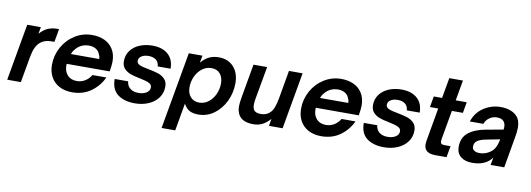

<svg xmlns="http://www.w3.org/2000/svg" viewBox="-69 -1216 5172 1871"><g transform="rotate(10 2517.5 -280.5)"><path d="M12 0 111 -561H246L234 -494Q272 -537 313.5 -555Q355 -573 407 -573H424L401 -443H370Q306 -443 264 -409Q237 -386 220 -350.5Q203 -315 193 -260L147 0Z M416 -219Q416 -313 461 -394.5Q506 -476 583.5 -524.5Q661 -573 754 -573Q820 -573 874 -549Q928 -525 960 -474.5Q992 -424 992 -350Q992 -331 989 -307Q986 -283 981 -253H556Q555 -248 555 -239Q555 -178 588.5 -141.5Q622 -105 681 -105Q727 -105 764 -128.5Q801 -152 822 -189H960Q918 -100 840 -44.5Q762 11 655 11Q581 11 527 -18Q473 -47 444.5 -99Q416 -151 416 -219ZM860 -354Q860 -378 850 -394Q841 -428 811 -447Q781 -466 740 -466Q702 -466 668.5 -451Q635 -436 611 -406Q591 -386 580 -354Z M1042 -189H1175Q1180 -144 1211 -119.5Q1242 -95 1293 -95Q1340 -95 1372 -115Q1404 -135 1404 -169Q1404 -197 1374 -211Q1344 -225 1284 -237Q1227 -248 1190 -261Q1153 -274 1126.5 -301.5Q1100 -329 1100 -375Q1100 -436 1133.5 -481Q1167 -526 1224 -549.5Q1281 -573 1349 -573Q1448 -573 1504.5 -523Q1561 -473 1561 -382H1434Q1430 -426 1402 -446.5Q1374 -467 1330 -467Q1286 -467 1259 -449Q1232 -431 1232 -402Q1232 -376 1261.5 -363Q1291 -350 1350 -340Q1408 -329 1447 -316.5Q1486 -304 1513.5 -276Q1541 -248 1541 -201Q1541 -137 1505.5 -89Q1470 -41 1409.5 -15Q1349 11 1275 11Q1170 11 1106 -37Q1042 -85 1042 -189Z M1575 202 1710 -561H1845L1832 -490Q1873 -536 1913.5 -554.5Q1954 -573 2006 -573Q2099 -573 2153.5 -512.5Q2208 -452 2208 -351Q2208 -258 2168.5 -174.5Q2129 -91 2059.5 -40Q1990 11 1903 11Q1851 11 1817 -7Q1783 -25 1758 -71L1710 202ZM2070 -325Q2070 -385 2039.5 -421Q2009 -457 1954 -457Q1903 -457 1861.5 -425.5Q1820 -394 1797 -343Q1774 -292 1774 -237Q1774 -177 1806 -141Q1838 -105 1892 -105Q1943 -105 1984 -137Q2025 -169 2047.5 -219.5Q2070 -270 2070 -325Z M2289 -82Q2281 -105 2281 -137Q2281 -171 2293 -238L2350 -561H2485L2427 -237Q2421 -201 2421 -178Q2421 -145 2434 -125Q2453 -100 2502 -100Q2559 -100 2593 -134Q2614 -154 2627 -187Q2640 -220 2651 -276L2701 -561H2836L2737 0H2602L2614 -71Q2576 -28 2536.5 -8.5Q2497 11 2447 11Q2318 11 2289 -82Z M2881 -219Q2881 -313 2926 -394.5Q2971 -476 3048.5 -524.5Q3126 -573 3219 -573Q3285 -573 3339 -549Q3393 -525 3425 -474.5Q3457 -424 3457 -350Q3457 -331 3454 -307Q3451 -283 3446 -253H3021Q3020 -248 3020 -239Q3020 -178 3053.5 -141.5Q3087 -105 3146 -105Q3192 -105 3229 -128.5Q3266 -152 3287 -189H3425Q3383 -100 3305 -44.5Q3227 11 3120 11Q3046 11 2992 -18Q2938 -47 2909.5 -99Q2881 -151 2881 -219ZM3325 -354Q3325 -378 3315 -394Q3306 -428 3276 -447Q3246 -466 3205 -466Q3167 -466 3133.5 -451Q3100 -436 3076 -406Q3056 -386 3045 -354Z M3507 -189H3640Q3645 -144 3676 -119.5Q3707 -95 3758 -95Q3805 -95 3837 -115Q3869 -135 3869 -169Q3869 -197 3839 -211Q3809 -225 3749 -237Q3692 -248 3655 -261Q3618 -274 3591.5 -301.5Q3565 -329 3565 -375Q3565 -436 3598.5 -481Q3632 -526 3689 -549.5Q3746 -573 3814 -573Q3913 -573 3969.5 -523Q4026 -473 4026 -382H3899Q3895 -426 3867 -446.5Q3839 -467 3795 -467Q3751 -467 3724 -449Q3697 -431 3697 -402Q3697 -376 3726.5 -363Q3756 -350 3815 -340Q3873 -329 3912 -316.5Q3951 -304 3978.5 -276Q4006 -248 4006 -201Q4006 -137 3970.5 -89Q3935 -41 3874.5 -15Q3814 11 3740 11Q3635 11 3571 -37Q3507 -85 3507 -189Z M4248 0Q4136 0 4136 -89Q4136 -105 4139 -123L4197 -453H4115L4134 -561H4216L4252 -763H4387L4351 -561H4460L4441 -453H4332L4281 -164Q4279 -157 4279 -143Q4279 -128 4287.5 -120Q4296 -112 4318 -112H4379L4359 0Z M4458 -120Q4458 -211 4518.5 -260.5Q4579 -310 4687 -330L4860 -361Q4862 -377 4862 -386Q4862 -420 4846 -440Q4825 -467 4776 -467Q4737 -467 4703.5 -444Q4670 -421 4656 -382H4522Q4553 -475 4629.5 -524Q4706 -573 4796 -573Q4846 -573 4888 -558.5Q4930 -544 4956 -516Q4994 -477 4994 -402Q4994 -359 4981 -292L4930 0H4795L4809 -76Q4783 -40 4748 -20Q4695 11 4615 11Q4543 11 4500.5 -23Q4458 -57 4458 -120ZM4742 -111Q4788 -132 4810.5 -167.5Q4833 -203 4844 -262L4706 -235Q4653 -225 4624 -205Q4595 -185 4595 -147Q4595 -122 4615 -108.5Q4635 -95 4667 -95Q4707 -95 4742 -111Z"/></g></svg>

Font: Open Sauce One
Style: Bold Italic
Weight: 700
Italic angle: -10°
Designer: Alfredo Marco Pradil
Foundry: Creative Sauce Fz LLC
Version: Version 1.477